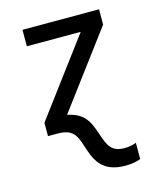

<svg xmlns="http://www.w3.org/2000/svg" viewBox="-116 -623 794 947"><g transform="rotate(-15 281.5 -149.5)"><path d="M408 240C442 240 467 234 485 227V144C467 151 448 155 425 155C359 155 343 118 324 61C300 -10 282 -59 193 -77L480 -461V-539H89V-455H364L75 -68V0H124C201 0 216 36 233 87C258 166 283 240 408 240Z"/></g></svg>

Font: Noto Sans Mono SemiCondensed Medium
Style: Regular
Weight: 500
Width: 4
Designer: Monotype Design Team
Foundry: Monotype Imaging Inc.
Version: Version 2.014